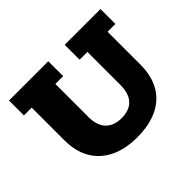

<svg xmlns="http://www.w3.org/2000/svg" viewBox="-135 -774 975 975"><g transform="rotate(-45 353.0 -286.5)"><path d="M353 10Q267 10 206 -20Q145 -50 112.5 -106Q80 -162 80 -242V-476H24V-583H306V-476H250V-238Q250 -198 263.5 -170.5Q277 -143 303 -129Q329 -115 365 -115Q403 -115 428.5 -129Q454 -143 467 -170.5Q480 -198 480 -238V-476H424V-583H681V-476H625V-242Q625 -160 593 -104Q561 -48 500 -19Q439 10 353 10Z"/></g></svg>

Font: Rokkitt ExtraBold
Style: Regular
Weight: 800
Version: Version 3.103